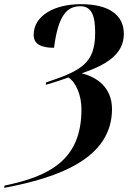

<svg xmlns="http://www.w3.org/2000/svg" viewBox="-41 -744 640 924"><path d="M-19 149 -21 160C242 111 498 18 498 -219C498 -325 423 -374 352 -391C463 -429 555 -479 555 -581C555 -671 485 -724 348 -724C223 -724 121 -670 121 -576C121 -534 153 -514 219 -514C239 -669 280 -714 346 -714C398 -714 417 -672 417 -587C417 -438 350 -404 180 -347V-336C216 -346 255 -359 288 -371C324 -350 352 -284 351 -215C350 23 201 104 -19 149Z"/></svg>

Font: Noto Serif Display Condensed
Style: Bold Italic
Weight: 700
Width: 3
Italic angle: -12°
Designer: Monotype Design Team
Foundry: Monotype Imaging Inc.
Version: Version 2.009